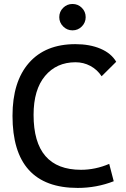

<svg xmlns="http://www.w3.org/2000/svg" viewBox="-20 -922 626 952"><path d="M365.2 9.8Q42 9.8 42 -347.7Q42 -517.1 123.5 -610.1Q205.1 -703.1 353.5 -703.1Q425.3 -703.1 478.5 -680.4Q531.7 -657.7 556.2 -615.7L483.9 -543.9Q461.9 -577.1 428 -595.2Q394 -613.3 354.5 -613.3Q260.3 -613.3 203.4 -545.4Q146.5 -477.5 146.5 -352.5Q146.5 -80.1 381.8 -80.1Q452.6 -80.1 521.5 -109.4L543.9 -23.4Q459 9.8 365.2 9.8ZM339.4 -771.5Q312.5 -771.5 293.2 -790.8Q273.9 -810.1 273.9 -836.9Q273.9 -864.3 293.2 -883.3Q312.5 -902.3 339.4 -902.3Q366.7 -902.3 385.7 -883.3Q404.8 -864.3 404.8 -836.9Q404.8 -810.1 385.7 -790.8Q366.7 -771.5 339.4 -771.5Z"/></svg>

Font: Cascadia Mono
Style: Regular
Weight: 400
Monospace: yes
Designer: Aaron Bell
Foundry: Saja Typeworks
Version: Version 2102.003